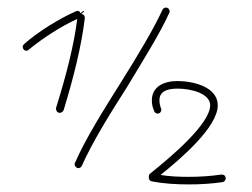

<svg xmlns="http://www.w3.org/2000/svg" viewBox="-20 -357 666 507"><path d="M187 87C191 87 195 84 196 81C224 18 270 -56 316 -128C358 -198 401 -266 427 -323C428 -324 428 -326 428 -327C428 -332 424 -337 418 -337C414 -337 410 -334 409 -331C383 -275 342 -208 299 -139C253 -66 206 9 178 73C177 74 177 76 177 77C177 82 182 87 187 87ZM138 -59C142 -59 146 -62 148 -66C176 -158 195 -236 204 -309C204 -315 202 -319 195 -320L202 -327L201 -328C200 -329 198 -327 193 -322C190 -328 186 -330 180 -327C137 -308 83 -275 44 -241V-240C41 -239 40 -236 40 -233C40 -228 44 -223 50 -223C52 -223 55 -224 56 -226C94 -257 142 -288 184 -307C175 -237 156 -162 128 -72C128 -71 128 -70 128 -69C128 -64 132 -59 138 -59ZM479 130C509 130 540 128 567 124H568C572 123 576 119 576 114C576 108 572 104 566 104H564C537 108 508 110 479 110C453 110 428 109 404 105C460 60 555 -22 555 -79C555 -128 489 -143 449 -143C412 -143 381 -128 381 -92C381 -84 382 -75 387 -64C388 -60 392 -57 396 -57C402 -57 406 -62 406 -67C406 -68 406 -70 405 -71C402 -80 401 -86 401 -92C401 -114 418 -123 449 -123C485 -123 535 -110 535 -79C535 -29 428 60 377 101C374 103 373 106 373 109V112C373 117 376 121 381 122C412 128 446 130 479 130Z"/></svg>

Font: Mistral SingleLine Outline
Style: Regular
Weight: 300
Designer: François Chastanet, Élisa Garzelli, Anais Alves, Morgane Autin
Foundry: institut supérieur des arts et du design Toulouse / isdaT
Version: Version 1.000;Glyphs 3.3 (3337)